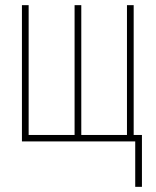

<svg xmlns="http://www.w3.org/2000/svg" viewBox="-20 -548 603 744"><path d="M65 0H504V176H530V-25H498V-528H472V-25H295V-528H269V-25H91V-528H65Z"/></svg>

Font: Noto Sans Mono SemiCondensed Thin
Style: Regular
Weight: 100
Width: 4
Designer: Monotype Design Team
Foundry: Monotype Imaging Inc.
Version: Version 2.014